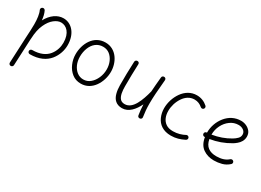

<svg xmlns="http://www.w3.org/2000/svg" viewBox="-24 -1209 2911 2139"><g transform="rotate(30 1431.5 -139.0)"><path d="M197.8 -7.3C197.8 7.8 210 19.5 225.1 19.5C342.3 19.5 421.9 -21.5 471.2 -81.5C520 -141.6 541 -214.4 541 -277.3C541 -424.3 457.5 -516.1 353 -516.1C274.9 -516.1 201.7 -464.4 153.3 -374C149.4 -416.5 140.6 -455.1 125 -486.3C118.7 -500 101.6 -505.9 87.9 -498.5C74.2 -492.2 69.3 -475.6 75.7 -461.9C93.8 -426.3 102.1 -362.3 102.1 -294.4C102.1 -245.1 99.1 -188 95.2 -125L79.6 210C79.1 225.1 89.8 237.8 105 238.3C120.1 238.8 133.3 228 133.8 212.9L149.4 -122.1C149.9 -125.5 149.9 -129.9 150.4 -135.7C150.9 -137.2 150.9 -139.2 150.9 -141.1C153.8 -213.4 166 -273.4 188 -320.8C209.5 -368.2 235.4 -403.3 265.6 -426.8C295.4 -450.2 324.7 -461.9 353 -461.9C419.9 -461.9 486.8 -405.3 486.8 -277.3C486.8 -224.6 470.7 -165.5 431.2 -116.7C391.6 -67.9 325.2 -34.7 225.1 -34.7C210 -34.7 197.8 -22.5 197.8 -7.3Z M893.1 -516.1C740.7 -516.1 667 -370.6 667 -237.3C667 -193.8 675.8 -152.8 692.9 -113.8C710 -74.2 734.4 -42.5 766.1 -17.6C797.9 7.3 835.4 19.5 879.9 19.5C952.1 19.5 1008.8 -16.6 1047.9 -71.8C1086.4 -126.5 1106.9 -195.8 1106.9 -262.7C1106.9 -382.8 1033.7 -516.1 893.1 -516.1ZM893.1 -461.9C925.8 -461.9 954.1 -452.6 978 -434.1C1025.4 -396.5 1052.7 -332.5 1052.7 -262.7C1052.7 -223.1 1045.4 -186.5 1030.3 -151.9C1015.1 -117.2 995.1 -88.9 969.2 -67.4C943.4 -45.4 913.6 -34.7 879.9 -34.7C849.6 -34.7 822.8 -43.9 798.8 -62C751.5 -98.6 722.2 -162.6 722.2 -237.3C722.2 -277.3 729 -314.5 742.2 -348.6C769 -417 820.8 -461.9 893.1 -461.9Z M1674.3 -481.9C1675.8 -500 1664.1 -509.8 1650.9 -511.2C1636.7 -512.7 1622.1 -504.9 1620.6 -487.3C1613.3 -413.6 1608.4 -351.6 1605 -298.3C1604.5 -297.4 1604.5 -296.4 1604 -294.9C1588.9 -234.9 1567.9 -168.9 1538.6 -116.2C1508.8 -63 1469.7 -27.3 1417.5 -27.3C1391.6 -27.3 1371.6 -35.2 1357.9 -51.3C1330.6 -83 1322.8 -139.2 1322.8 -203.6C1322.8 -255.9 1323.2 -304.2 1324.2 -348.6C1324.7 -393.1 1326.2 -439.5 1328.6 -488.3C1329.1 -503.4 1319.8 -515.6 1301.8 -515.6C1285.6 -515.6 1274.9 -502.9 1274.4 -489.3C1268.6 -380.4 1268.1 -283.7 1268.1 -182.6C1268.1 -146 1272.5 -111.3 1281.2 -79.6C1298.8 -15.6 1339.8 26.9 1413.6 26.9C1499 26.9 1560.1 -44.9 1601.1 -130.4C1603 -83 1606.9 -40 1614.3 4.4C1616.7 22.5 1633.8 29.3 1647.9 25.9C1660.2 22.5 1671.4 12.2 1668 -3.9C1659.7 -58.1 1654.8 -108.9 1654.8 -172.9C1654.8 -248.5 1661.1 -342.8 1674.3 -481.9Z M2209 -425.3C2218.8 -436.5 2217.3 -454.1 2206.1 -463.4C2168.5 -496.6 2122.6 -516.1 2068.4 -516.1C1992.7 -516.1 1931.2 -477.1 1888.2 -417C1845.2 -356.4 1821.8 -280.8 1821.8 -208.5C1821.8 -168.5 1829.6 -131.3 1844.7 -96.7C1875 -27.3 1938 19.5 2038.1 19.5C2102.1 19.5 2154.3 2.4 2205.6 -23.4C2219.2 -28.8 2227.5 -43.9 2222.2 -58.1C2217.8 -71.8 2201.2 -80.1 2187.5 -74.7C2144 -50.8 2092.8 -34.7 2034.7 -34.7C1996.6 -34.7 1965.8 -42.5 1942.9 -58.6C1896.5 -90.3 1877 -145.5 1877 -206.1C1877 -266.6 1896 -329.1 1929.7 -379.4C1962.9 -429.7 2010.7 -461.9 2069.3 -461.9C2109.9 -461.9 2142.1 -447.3 2170.9 -422.4C2182.1 -412.6 2199.7 -414.1 2209 -425.3Z M2781.7 -43.9C2793 -53.7 2793.5 -71.3 2783.7 -82.5C2773.4 -93.8 2755.9 -94.2 2744.6 -84.5C2705.6 -48.8 2651.9 -34.7 2591.8 -34.7C2505.9 -34.7 2446.3 -71.3 2430.7 -163.1C2519 -176.8 2603.5 -207 2683.1 -254.4C2695.3 -261.7 2709 -271.5 2724.1 -284.2C2754.4 -309.1 2779.8 -345.7 2779.8 -393.1C2779.8 -419.9 2772.5 -442.4 2758.3 -460.4C2729.5 -497.1 2682.6 -516.1 2637.2 -516.1C2557.6 -516.1 2491.7 -479.5 2444.8 -421.4C2397.9 -363.3 2372.1 -289.1 2372.1 -214.8V-211.4C2370.6 -210.9 2369.1 -210.9 2367.7 -210.9C2352.5 -209.5 2341.3 -196.8 2342.8 -181.6C2344.2 -166.5 2356.4 -155.3 2371.6 -156.7C2373 -156.7 2375 -156.7 2376.5 -157.2C2386.7 -94.7 2411.6 -49.8 2451.2 -22C2490.7 5.9 2537.6 19.5 2591.8 19.5C2625 19.5 2658.2 15.1 2691.4 6.3C2724.1 -2.4 2754.4 -19 2781.7 -43.9ZM2636.2 -461.9C2660.6 -461.9 2681.6 -455.6 2699.7 -442.4C2717.8 -429.2 2726.6 -411.6 2726.6 -389.6C2726.6 -369.6 2719.2 -352.5 2704.6 -337.9C2689.5 -322.8 2672.4 -309.6 2653.3 -298.3C2584.5 -257.3 2508.8 -230.5 2426.3 -217.3C2426.3 -259.8 2435.5 -299.8 2454.1 -336.9C2472.7 -374 2498 -404.3 2529.8 -427.2C2561.5 -450.2 2596.7 -461.9 2636.2 -461.9Z"/></g></svg>

Font: Mikhak Light
Style: Regular
Weight: 300
Designer: Amin Abedi
Version: Version 3.2